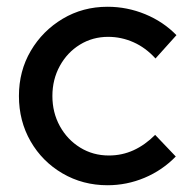

<svg xmlns="http://www.w3.org/2000/svg" viewBox="-20 -539 561 568"><path d="M298 9Q225 9 165 -26Q105 -61 70.5 -121Q36 -181 36 -255Q36 -329 71 -388.5Q106 -448 165.5 -483.5Q225 -519 298 -519Q356 -519 409.5 -497Q463 -475 502 -435L440 -366Q411 -398 375 -414Q339 -430 300 -430Q254 -430 216.5 -407Q179 -384 157 -344Q135 -304 135 -255Q135 -206 157 -166Q179 -126 217 -102.5Q255 -79 302 -79Q341 -79 375 -94.5Q409 -110 439 -140L500 -76Q460 -35 407.5 -13Q355 9 298 9Z"/></svg>

Font: Red Hat Display SemiBold
Style: Regular
Weight: 600
Designer: Pentagram, MCKL
Foundry: Pentagram, MCKL
Version: Version 1.023